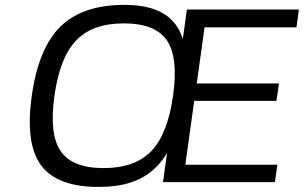

<svg xmlns="http://www.w3.org/2000/svg" viewBox="-20 -739 1234 780"><path d="M1184.6 -628.9 1185.1 -627.9H811L779.3 -399.9H1113.3L1103 -329.1H769L732.9 -69.8H1106.9L1096.7 1H642.1L658.7 -117.2Q619.6 -52.7 561 -19.5Q502.4 13.7 420.4 19Q378.4 21 356.4 20Q200.7 13.7 141.8 -74.7Q83 -163.1 108.9 -349.1Q136.2 -543.5 225.8 -631.3Q315.4 -719.2 485.8 -719.2Q583 -719.2 641.4 -685.5Q699.7 -651.9 722.7 -581.1L739.3 -700.2H1194.3ZM658 -575Q610.8 -644 483.4 -644Q356 -644 289.6 -575Q223.1 -505.9 201.2 -350.1Q179.2 -194.3 226.3 -125.2Q273.4 -56.2 400.9 -56.2Q528.3 -56.2 594.7 -125.2Q661.1 -194.3 683.1 -350.1Q705.1 -505.9 658 -575Z"/></svg>

Font: Fivo Sans
Style: Italic
Weight: 400
Designer: Alexander Slobzheninov
Foundry: Alexander Slobzheninov
Version: 1.0